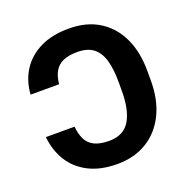

<svg xmlns="http://www.w3.org/2000/svg" viewBox="-129 -834 940 964"><g transform="rotate(-20 341.5 -351.5)"><path d="M45.5 -240.2H198.6Q202.2 -199.5 216.3 -171.3Q230.4 -143.1 259.8 -128.4Q289.3 -113.7 338.1 -113.5Q416.1 -113.7 449.8 -170Q483.5 -226.4 483.2 -329.1V-373Q483.5 -440.8 470.5 -488.8Q457.5 -536.8 426 -562.4Q394.5 -587.9 338.7 -587.9Q293.5 -587.9 263.8 -575Q234.1 -562.1 218.4 -535.3Q202.6 -508.5 198.6 -466.8H46.1Q51.3 -540.5 87.5 -596Q123.6 -651.5 187.4 -682.4Q251.2 -713.4 338.7 -712.9Q432.4 -713.4 499.7 -671.9Q566.9 -630.5 602.7 -554.2Q638.5 -478 637.9 -373V-330.1Q638.5 -225.3 601.3 -149.1Q564.2 -72.9 496.7 -31.6Q429.2 9.8 338.1 9.8Q247.9 9.8 185.1 -22.6Q122.3 -54.9 87.4 -111.3Q52.5 -167.8 45.5 -240.2Z"/></g></svg>

Font: Inter Display V
Style: Regular
Weight: 400
Designer: Rasmus Andersson
Foundry: rsms
Version: Version 3.015;git-src